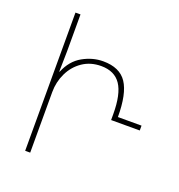

<svg xmlns="http://www.w3.org/2000/svg" viewBox="-129 -823 871 932"><g transform="rotate(20 306.0 -357.0)"><path d="M103 -714H129V-524Q129 -490 127 -418H129Q155 -481 206 -509.5Q257 -538 311 -538Q397 -538 433.5 -483Q470 -428 470 -308H592V-283H444V-313Q444 -417 411.5 -465Q379 -513 310 -513Q255 -513 214 -485Q173 -457 151 -411Q129 -365 129 -313V0H103Z"/></g></svg>

Font: Noto Sans Georgian Thin
Style: Regular
Weight: 250
Designer: Monotype Design team
Foundry: Monotype Imaging Inc.
Version: Version 1.000